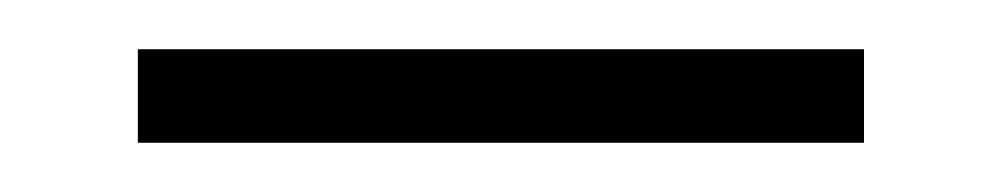

<svg xmlns="http://www.w3.org/2000/svg" viewBox="-20 -260 405 78"><path d="M36 -202V-240H331V-202Z"/></svg>

Font: Ysabeau Office ExtraLight
Style: Italic
Weight: 250
Italic angle: -12°
Designer: Christian Thalmann (Catharsis Fonts)
Version: Version 2.001;gftools[0.9.30]; featfreeze: tnum,lnum,ss02